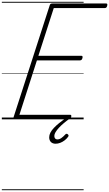

<svg xmlns="http://www.w3.org/2000/svg" viewBox="-20 -1303 1192 2096"><path d="M151 0Q137 0 130.5 -5.5Q124 -11 128 -23L523 -1246Q526 -1256 532.5 -1260.5Q539 -1265 554 -1265H1138Q1149 -1265 1151 -1258.5Q1153 -1252 1150 -1240Q1147 -1227 1140.5 -1221Q1134 -1215 1124 -1215H567L399 -694H868Q878 -694 880.5 -687.5Q883 -681 880 -669Q876 -655 869.5 -649.5Q863 -644 853 -644H383L192 -50H744Q755 -50 757.5 -44Q760 -38 757 -25Q753 -12 746.5 -6Q740 0 730 0ZM587 266Q554 266 535.5 247Q517 228 517 196Q517 171 530 145.5Q543 120 567.5 94Q592 68 626.5 40Q661 12 703 -18L744 -15V-10Q708 15 677 41Q646 67 623 92Q600 117 586.5 139.5Q573 162 573 181Q573 198 581.5 208.5Q590 219 606 219Q628 219 649 204.5Q670 190 694 164Q699 158 706.5 157.5Q714 157 721 164Q728 170 728.5 176.5Q729 183 723 191Q707 213 684.5 230Q662 247 637 256.5Q612 266 587 266ZM0 763H893V773H0ZM0 -20H893V0H0ZM0 -505H893V-500H0ZM0 -1283H893V-1273H0Z"/></svg>

Font: Playwrite NL Guides
Style: Regular
Weight: 400
Designer: Veronika Burian, José Scaglione
Foundry: TypeTogether
Version: Version 1.003